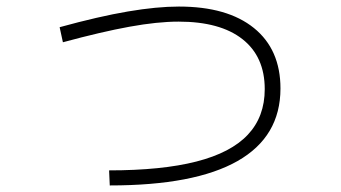

<svg xmlns="http://www.w3.org/2000/svg" viewBox="-20 -564 1040 586"><path d="M313 -44Q474 -44 579.5 -71Q685 -98 736.5 -153Q788 -208 788 -292Q788 -391 720 -444.5Q652 -498 525 -498Q461 -498 375.5 -482.5Q290 -467 172 -435L162 -481Q282 -514 370.5 -529Q459 -544 526 -544Q674 -544 755 -478.5Q836 -413 836 -294Q836 -147 705 -72.5Q574 2 315 2Z"/></svg>

Font: M PLUS 1 Code Light
Style: Regular
Weight: 300
Designer: Coji Morishita
Foundry: UNDERFOREST DESIGN
Version: Version 1.002